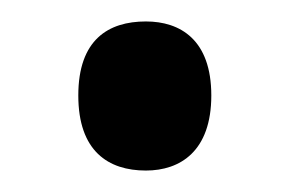

<svg xmlns="http://www.w3.org/2000/svg" viewBox="-20 -445 271 179"><path d="M116 -286C148 -286 177 -304 177 -356C177 -408 148 -425 116 -425C81 -425 53 -408 53 -356C53 -304 81 -286 116 -286Z"/></svg>

Font: Noto Serif Sinhala ExtraCondensed SemiBold
Style: Regular
Weight: 600
Width: 2
Designer: Jelle Bosma - Monotype Design Team
Foundry: Monotype Imaging Inc.
Version: Version 2.007